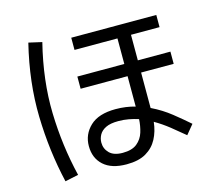

<svg xmlns="http://www.w3.org/2000/svg" viewBox="-115 -916 1230 1110"><g transform="rotate(-15 500.0 -361.0)"><path d="M144 54Q99 -139 94 -345.5Q89 -552 144 -776L223 -758Q169 -542 174 -346Q179 -150 224 37ZM939 -77 893 -21Q854 -54 812.5 -87Q771 -120 726 -146Q720 -90 696.5 -45.5Q673 -1 628.5 25Q584 51 512 51Q422 51 374.5 8Q327 -35 327 -107Q327 -177 378 -225.5Q429 -274 531 -274Q562 -274 591.5 -270Q621 -266 648 -258V-440H367V-513H648V-666H391V-739H900V-666H729V-513H924V-440H729V-228Q793 -197 845 -155.5Q897 -114 939 -77ZM402 -108Q402 -71 428 -45Q454 -19 507 -19Q563 -19 593 -43.5Q623 -68 634.5 -105.5Q646 -143 648 -183Q620 -192 590.5 -197.5Q561 -203 529 -203Q481 -203 453.5 -189.5Q426 -176 414 -154Q402 -132 402 -108Z"/></g></svg>

Font: Murecho
Style: Regular
Weight: 400
Designer: Neil Summerour
Foundry: Positype
Version: Version 1.010; ttfautohint (v1.8.3)